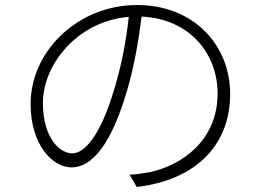

<svg xmlns="http://www.w3.org/2000/svg" viewBox="-20 -723 1040 765"><path d="M493 -656C483 -560 463 -459 436 -370C380 -181 317 -112 268 -112C219 -112 151 -172 151 -313C151 -464 286 -638 493 -656ZM544 -657C736 -648 847 -509 847 -351C847 -163 705 -65 577 -37C555 -33 523 -28 496 -27L525 22C754 -5 897 -139 897 -349C897 -542 753 -703 526 -703C290 -703 102 -519 102 -309C102 -146 189 -56 265 -56C348 -56 424 -151 485 -358C513 -450 532 -558 544 -657Z"/></svg>

Font: Noto Sans KR Light
Style: Regular
Weight: 300
Designer: Ryoko NISHIZUKA 西塚涼子 (kana, bopomofo & ideographs); Paul D. Hunt (Latin, Greek & Cyrillic); Sandoll Communications 산돌커뮤니
Foundry: Adobe
Version: Version 2.004;hotconv 1.0.118;makeotfexe 2.5.65603